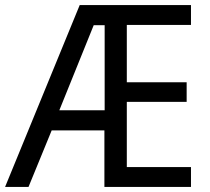

<svg xmlns="http://www.w3.org/2000/svg" viewBox="-21 -734 825 754"><path d="M729 0V-78H477V-334H712V-411H477V-636H729V-714H292L-1 0H91L182 -222H389V0ZM212 -301 347 -635H390V-301Z"/></svg>

Font: Noto Sans Lao Looped SemiCondensed
Style: Regular
Weight: 400
Width: 4
Designer: Mark Frömberg, Ben Mitchell
Foundry: The Fontpad Ltd
Version: Version 1.003